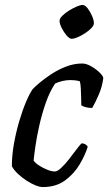

<svg xmlns="http://www.w3.org/2000/svg" viewBox="-20 -757 438 777"><path d="M153 0Q141 0 123.5 -7Q106 -14 87.5 -26Q69 -38 53 -53Q37 -68 28 -84Q28 -128 36.5 -175.5Q45 -223 58 -267Q71 -311 85.5 -345Q100 -379 112 -396Q122 -407 142.5 -424Q163 -441 190 -458.5Q217 -476 248.5 -488Q280 -500 313 -500Q329 -500 348.5 -489Q368 -478 382.5 -464Q397 -450 398 -441Q394 -407 379.5 -373.5Q365 -340 353 -320Q338 -320 326 -323.5Q314 -327 309 -331Q309 -340 308.5 -359.5Q308 -379 307 -399Q306 -419 303 -428Q293 -431 283 -432Q273 -433 265 -433Q250 -433 234 -429.5Q218 -426 203 -419Q181 -386 165.5 -341.5Q150 -297 139.5 -251Q129 -205 123.5 -166.5Q118 -128 116 -107Q123 -97 138.5 -87Q154 -77 171.5 -70Q189 -63 202 -63Q212 -63 227 -77Q242 -91 257.5 -110.5Q273 -130 287 -149Q301 -168 310 -177Q319 -177 326 -172.5Q333 -168 335 -163Q325 -130 302.5 -92Q280 -54 243.5 -27Q207 0 153 0ZM270 -600Q261 -600 249.5 -613.5Q238 -627 229.5 -644Q221 -661 221 -673Q221 -682 232 -693Q243 -704 259 -714Q275 -724 290.5 -730.5Q306 -737 314 -737Q324 -737 334.5 -723.5Q345 -710 352.5 -692.5Q360 -675 360 -663Q360 -654 349.5 -643Q339 -632 323.5 -622Q308 -612 293.5 -606Q279 -600 270 -600Z"/></svg>

Font: Texturina Medium
Style: Italic
Weight: 500
Italic angle: -11°
Designer: Guillermo Torres Carreño
Foundry: Omnibus-Type
Version: Version 1.002